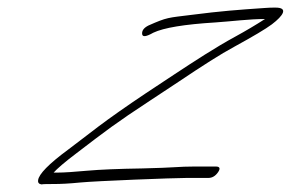

<svg xmlns="http://www.w3.org/2000/svg" viewBox="-20 -515 765 505"><path d="M553.5 -62C560.5 -72 557.9 -77 547.9 -77H490.9C447.9 -77 443.4 -74 354.5 -72C291 -71 243 -69 209.5 -66C176 -63 149 -61 130 -61H121C130 -71 149.3 -88 181.2 -112C259.7 -172 284.1 -191 374.1 -250L449.8 -300C512.4 -342 560.7 -373 596.1 -392C645.4 -419 679.2 -439 695.1 -451C725.4 -474 738.8 -495 704.8 -495C695.8 -495 686.8 -495 676.3 -494C603.8 -489 562.4 -486 484.4 -476C420.5 -468 420.5 -470 370.6 -448C358.7 -442 353.2 -435 353.8 -426C354.4 -417 363.9 -418 383.3 -429C410.7 -442 465.1 -451 546.6 -456C591.1 -459 635 -465 677 -465C652.1 -449 626.8 -434 599.4 -419C546.1 -390 491.3 -354 439.6 -320L364 -270C311.7 -235 270.5 -206 238.6 -182L195.4 -149C182.5 -139 170 -130 158.6 -121C108.4 -84 82.1 -57 80.2 -41C79.2 -35 82.3 -31 88.8 -30C95.3 -31 106.3 -31 122.3 -31C138.3 -31 161.8 -32 191.2 -35C232.2 -39 437.1 -47 471.1 -47H528.1C538.1 -47 546.6 -52 553.5 -62Z"/></svg>

Font: MewTooHand
Style: UltimateIta
Weight: 400
Designer: Mew Too, Robert Jablonski
Version: Version 0.77